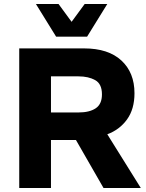

<svg xmlns="http://www.w3.org/2000/svg" viewBox="-20 -948 735 968"><path d="M521 -928 419 -763H263L161 -928H275L341 -838L407 -928ZM77 0V-704H404Q526 -704 592 -643Q658 -582 658 -478Q658 -398 620.5 -346Q583 -294 521 -271L690 0H502L363 -242H237V0ZM237 -381H376Q431 -381 462.5 -402Q494 -423 494 -472Q494 -525 460 -544Q426 -563 376 -563H237Z"/></svg>

Font: Prodigy Sans
Style: Bold
Weight: 700
Designer: Wei Huang
Foundry: Wei Huang
Version: Version 1.003; ttfautohint (v1.8.3)